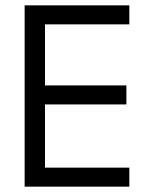

<svg xmlns="http://www.w3.org/2000/svg" viewBox="-20 -697 568 717"><path d="M72 0V-677H463V-606H148V-378H452V-307H148V-71H463V0Z"/></svg>

Font: PlemolJP
Style: Regular
Weight: 400
Monospace: yes
Version: v2.0.4; ttfautohint (v1.8.4.7-5d5b-dirty) -l 6 -r 45 -G 200 